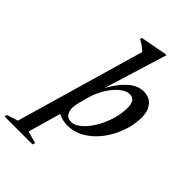

<svg xmlns="http://www.w3.org/2000/svg" viewBox="-410 -827 1173 1173"><g transform="rotate(45 176.5 -240.0)"><path d="M133 -140.5Q128 -121.5 126.2 -108.2Q124.5 -95 124.5 -86Q124.5 -58 137.8 -39.2Q151 -20.5 181.5 -20.5Q204.5 -20.5 230 -38Q255.5 -55.5 279.2 -85.8Q303 -116 322 -155Q341 -194 352.5 -237.5Q364 -281 364 -324.5Q364 -360.5 352 -377.5Q340 -394.5 314 -394.5Q295 -394.5 275.2 -383.5Q255.5 -372.5 236.5 -353.8Q217.5 -335 201 -311Q184.5 -287 171.8 -260.2Q159 -233.5 151 -207ZM164.5 -266.5 158 -274Q194 -344.5 228.5 -386.8Q263 -429 296.2 -448Q329.5 -467 360.5 -467Q413 -467 440 -433.2Q467 -399.5 467 -346.5Q467 -293.5 451.8 -241.8Q436.5 -190 410 -144.5Q383.5 -99 347.8 -64Q312 -29 270 -9Q228 11 183 11Q141.5 11 109.2 -3.5Q77 -18 62.5 -45.5L108.5 -41L38.5 204L117 226L111 243H-131L-125.5 226L-55 204L186 -630.5Q177 -638.5 167.2 -646.5Q157.5 -654.5 146 -662Q134.5 -669.5 120 -677L123.5 -689.5L294.5 -721.5H304.5Z"/></g></svg>

Font: Newsreader 36pt Medium
Style: Italic
Weight: 500
Italic angle: -17°
Designer: Hugues Gentile
Foundry: Production Type
Version: Version 1.003